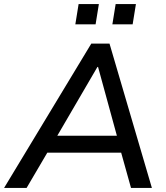

<svg xmlns="http://www.w3.org/2000/svg" viewBox="-50 -918 812 938"><path d="M-30 0 396 -705H485L692 0H590L542 -172H181L80 0ZM426 -591 230 -255H521L429 -591ZM499 -799 515 -898H614L598 -799ZM318 -799 334 -898H433L417 -799Z"/></svg>

Font: Mulish SemiBold
Style: Italic
Weight: 600
Italic angle: -9°
Designer: Vernon Adams
Foundry: Vernon Adams
Version: Version 3.603; ttfautohint (v1.8.3)